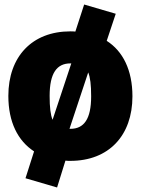

<svg xmlns="http://www.w3.org/2000/svg" viewBox="-20 -693 624 851"><path d="M453 -512 493 -632 353 -673 314 -553C307 -554 299 -554 292 -554C122 -554 17 -442 17 -268C17 -152 59 -69 131 -22L93 97L233 138L270 19C277 20 284 20 292 20C462 20 567 -92 567 -266C567 -382 525 -466 453 -512ZM292 -412H296L213 -162C204 -184 200 -217 200 -268C200 -369 232 -412 292 -412ZM292 -122H288L371 -372C380 -350 384 -317 384 -266C384 -165 352 -122 292 -122Z"/></svg>

Font: Fira Sans Heavy
Style: Regular
Weight: 900
Designer: bBox Type GmbH & Carrois Corporate GbR & Edenspiekermann AG
Foundry: bBox Type GmbH & Carrois Corporate GbR & Edenspiekermann AG
Version: Version 4.300;PS 004.300;hotconv 1.0.88;makeotf.lib2.5.64775